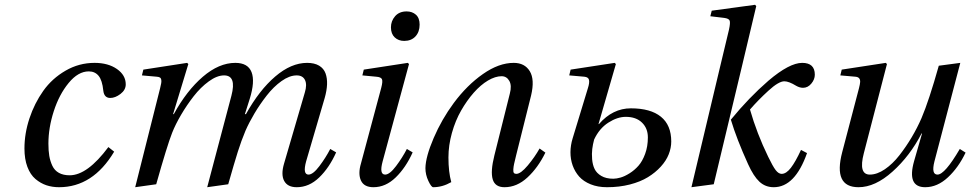

<svg xmlns="http://www.w3.org/2000/svg" viewBox="-20 -762 4013 794"><path d="M81.1 -147.9Q81.1 -210 101.8 -272.5Q122.6 -335 158.9 -386.2Q195.3 -437.5 251 -469.7Q306.6 -502 371.1 -502Q427.2 -502 463.6 -476.6Q500 -451.2 500 -413.1Q500 -390.1 478.3 -373.5Q456.5 -356.9 436 -356.9Q410.6 -356.9 407.2 -387.2Q402.8 -430.2 387.7 -448.5Q372.6 -466.8 347.2 -466.8Q303.2 -466.8 263.9 -418.9Q224.6 -371.1 202.4 -302.2Q180.2 -233.4 180.2 -168Q180.2 -138.7 183.8 -117.2Q187.5 -95.7 196.5 -76.4Q205.6 -57.1 223.6 -47.1Q241.7 -37.1 268.1 -37.1Q341.3 -37.1 428.2 -153.8L452.1 -134.8Q364.3 12.2 224.1 12.2Q196.3 12.2 172.1 4.2Q147.9 -3.9 126.7 -21.7Q105.5 -39.6 93.3 -71.8Q81.1 -104 81.1 -147.9Z M539.1 12.2 642.1 -397Q645.5 -411.1 646.7 -418.2Q647.9 -425.3 647 -431.9Q646 -438.5 641.4 -441.4Q636.7 -444.3 627.9 -444.8L566.9 -450.2L572.8 -474.1L753.9 -502L758.8 -497.1L695.8 -290H698.7Q752 -387.2 818.8 -444.6Q885.7 -502 953.1 -502Q1005.4 -502 1020.3 -463.6Q1035.2 -425.3 1012.7 -353L992.7 -290H997.1Q1052.2 -389.2 1118.2 -445.6Q1184.1 -502 1250 -502Q1280.3 -502 1299.6 -490.5Q1318.8 -479 1326.2 -458.7Q1333.5 -438.5 1332.5 -413.1Q1331.5 -387.7 1322.8 -356.9L1246.1 -95.2Q1231 -40 1255.9 -40Q1274.4 -40 1300.8 -75Q1327.1 -109.9 1345.7 -146L1370.1 -131.8Q1341.8 -68.4 1300 -28.1Q1258.3 12.2 1207 12.2Q1169.4 12.2 1155.3 -13.7Q1141.1 -39.6 1154.8 -85.9L1240.7 -379.9Q1250.5 -412.1 1241.2 -431.2Q1231.9 -450.2 1207 -450.2Q1177.2 -450.2 1144.3 -426.8Q1111.3 -403.3 1083 -366.9Q1054.7 -330.6 1032.5 -293.2Q1010.3 -255.9 995.1 -221.2Q977.5 -179.2 963.4 -134.3Q949.2 -89.4 923.8 0L836.9 12.2L862.8 -85.9L937 -366.2Q959 -450.2 906.7 -450.2Q877.4 -450.2 843.5 -425.5Q809.6 -400.9 780.8 -363.8Q752 -326.7 728.8 -287.1Q705.6 -247.6 691.9 -212.9Q671.4 -161.1 626 0Z M1596.7 -648.9Q1596.7 -675.3 1614 -695.1Q1631.3 -714.8 1661.6 -714.8Q1684.6 -714.8 1700 -701.2Q1715.3 -687.5 1715.3 -660.2Q1715.3 -629.9 1698 -611.3Q1680.7 -592.8 1651.4 -592.8Q1627.9 -592.8 1612.3 -607.4Q1596.7 -622.1 1596.7 -648.9ZM1472.7 -85.9 1556.6 -398.9Q1563.5 -425.3 1559.6 -434.3Q1555.7 -443.4 1535.6 -444.8L1478.5 -450.2L1484.4 -474.1L1666.5 -502L1671.4 -497.1L1562.5 -95.2Q1547.4 -40 1572.8 -40Q1591.3 -40 1617.7 -75Q1644 -109.9 1662.6 -146L1686.5 -131.8Q1658.2 -68.8 1616.5 -28.3Q1574.7 12.2 1524.4 12.2Q1485.4 12.2 1472.7 -15.4Q1460 -43 1472.7 -85.9Z M2024.4 -119.1 2088.4 -375Q2097.2 -408.2 2086.2 -427.5Q2075.2 -446.8 2054.2 -446.8Q2028.3 -446.8 1998 -429Q1967.8 -411.1 1939.2 -378.7Q1910.6 -346.2 1887 -304.9Q1863.3 -263.7 1848.9 -212.4Q1834.5 -161.1 1834.5 -110.8Q1834.5 -50.8 1846.2 -8.8Q1809.6 12.2 1771.5 12.2Q1763.7 12.2 1751.5 -13.7Q1739.3 -39.6 1739.3 -66.9Q1740.2 -113.8 1773.4 -191.2Q1806.6 -268.6 1856.4 -335.9Q1911.1 -409.7 1977.1 -455.8Q2043 -502 2104.5 -502Q2149.9 -502 2170.9 -467.5Q2191.9 -433.1 2176.3 -367.2L2114.3 -119.1Q2108.4 -95.7 2106 -84.2Q2103.5 -72.8 2102.8 -61.8Q2102.1 -50.8 2105.2 -46.9Q2108.4 -43 2115.2 -43Q2133.3 -43 2162.4 -77.6Q2191.4 -112.3 2211.4 -147.9L2235.4 -130.9Q2205.1 -68.8 2161.4 -28.3Q2117.7 12.2 2066.4 12.2Q2027.3 12.2 2017.6 -20.3Q2007.8 -52.7 2024.4 -119.1Z M2334 -450.2 2339.8 -474.1 2522 -502 2526.9 -497.1 2455.1 -249H2457Q2513.7 -314 2588.9 -314Q2670.4 -314 2713.1 -279.3Q2755.9 -244.6 2755.9 -176.8Q2755.9 -150.4 2745.4 -123.8Q2734.9 -97.2 2712.6 -72.8Q2690.4 -48.3 2659.4 -29.3Q2628.4 -10.3 2584.7 1Q2541 12.2 2490.2 12.2Q2452.1 12.2 2422.6 0.2Q2393.1 -11.7 2375.2 -31.7Q2357.4 -51.8 2348.1 -77.9Q2338.9 -104 2339.1 -132.8Q2339.4 -161.6 2348.1 -189.9L2411.1 -397Q2418.5 -419.9 2415.8 -431.6Q2413.1 -443.4 2396 -444.8ZM2437 -185.1Q2431.6 -165 2429.2 -145.8Q2426.8 -126.5 2428.7 -103.3Q2430.7 -80.1 2439 -63Q2447.3 -45.9 2466.8 -34.4Q2486.3 -22.9 2516.1 -22.9Q2529.3 -22.9 2546.4 -27.8Q2563.5 -32.7 2583.7 -45.4Q2604 -58.1 2620.4 -76.7Q2636.7 -95.2 2647.9 -125.7Q2659.2 -156.2 2659.2 -193.8Q2659.2 -231.4 2634.8 -255.1Q2610.4 -278.8 2567.9 -278.8Q2533.2 -278.8 2495.8 -254.9Q2458.5 -231 2437 -185.1Z M2839.4 12.2 2956.5 -480 2994.6 -639.2Q3001 -668.5 2997.3 -677Q2993.7 -685.5 2974.6 -688L2917.5 -694.8L2923.3 -717.8L3102.5 -742.2L3107.4 -736.8L3046.4 -480L2931.6 0ZM3002.4 -267.1Q3077.1 -358.4 3157.7 -428.2Q3244.6 -502 3297.4 -502Q3349.6 -502 3349.6 -453.1Q3349.6 -433.6 3335.2 -416.3Q3320.8 -398.9 3300.8 -398.9Q3287.1 -398.9 3272.5 -407.2Q3242.2 -425.8 3223.6 -425.8Q3200.2 -425.8 3158 -387.2Q3115.7 -348.6 3081.5 -309.1Q3109.9 -210 3156.7 -113.8Q3175.8 -74.2 3187.7 -58.6Q3199.7 -43 3212.4 -43Q3231.4 -43 3250.7 -68.1Q3270 -93.3 3292.5 -142.1L3317.4 -128.9Q3267.6 12.2 3179.7 12.2Q3145 12.2 3120.6 -10.5Q3096.2 -33.2 3073.7 -83Q3026.4 -187 3002.4 -267.1Z M3455.1 -450.2 3460.9 -474.1 3643.1 -502 3647.9 -497.1 3552.2 -127.9Q3529.3 -40 3577.1 -40Q3606.9 -40 3639.2 -62Q3671.4 -84 3699.2 -119.6Q3727.1 -155.3 3750.2 -194.3Q3773.4 -233.4 3791 -273.9Q3821.8 -346.2 3862.3 -490.2L3951.2 -502L3844.2 -94.2Q3830.6 -40 3856.9 -40Q3887.2 -40 3949.2 -146L3973.1 -130.9Q3943.8 -69.3 3900.1 -28.6Q3856.4 12.2 3806.2 12.2Q3729.5 12.2 3760.3 -96.2L3793 -210H3791Q3743.2 -117.2 3671.1 -52.5Q3599.1 12.2 3530.3 12.2Q3424.8 12.2 3462.9 -132.8L3532.2 -397Q3536.6 -414.1 3537.1 -423.1Q3537.6 -432.1 3533.2 -438Q3528.8 -443.8 3517.1 -444.8Z"/></svg>

Font: Linguistics Pro
Style: Italic
Weight: 400
Italic angle: -12°
Designer: Stefan Peev, Context Ltd
Foundry: Stefan Peev, Context Ltd
Version: Version 001.000